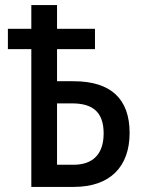

<svg xmlns="http://www.w3.org/2000/svg" viewBox="-20 -734 570 754"><path d="M103 0H270C412 0 489 -79 489 -212C489 -345 416 -415 269 -415H204V-541H353V-621H204V-714H103V-621H11V-541H103ZM269 -87H204V-328H263C344 -328 387 -294 387 -210C387 -126 342 -87 269 -87Z"/></svg>

Font: Noto Sans Mono Condensed Medium
Style: Regular
Weight: 500
Width: 3
Designer: Monotype Design Team
Foundry: Monotype Imaging Inc.
Version: Version 2.014